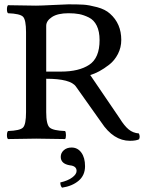

<svg xmlns="http://www.w3.org/2000/svg" viewBox="-20 -639 680 885"><path d="M296 -578Q246 -578 219.5 -560.5Q193 -543 193 -520V-309H261Q344 -309 391.5 -340.5Q439 -372 439 -454Q439 -494 426 -520.5Q413 -547 389.5 -558.5Q366 -570 345 -574Q324 -578 296 -578ZM193 -122Q193 -65 209 -51Q225 -37 280 -35Q284 -30 284 -16Q284 -2 280 2Q188 0 147 0Q106 0 17 2Q12 -2 12 -16Q12 -30 17 -35Q72 -37 86 -51Q100 -65 100 -122V-491Q100 -548 86 -562Q72 -576 17 -578Q12 -582 12 -596Q12 -610 17 -615Q104 -613 146 -613Q167 -613 225.5 -616Q284 -619 295 -619Q339 -619 364.5 -617.5Q390 -616 427.5 -606Q465 -596 487 -576Q539 -530 539 -455Q539 -420 523.5 -390Q508 -360 483.5 -341Q459 -322 437.5 -310.5Q416 -299 396 -293L532 -93Q553 -59 573 -42.5Q593 -26 620 -24Q627 -10 621 3Q607 10 579 10Q503 10 447 -75L330 -240Q305 -276 193 -276ZM310 41Q338 41 355 64.5Q372 88 372 127Q372 169 342.5 194Q313 219 266 226Q258 218 258 202Q293 194 313 179Q333 164 333 149Q333 126 302 123Q260 116 260 84Q260 66 274 53.5Q288 41 310 41Z"/></svg>

Font: Linux Libertine Mono O
Style: Mono
Weight: 400
Designer: Philipp H. Poll
Foundry: Philipp H. Poll
Version: Version 5.1.7